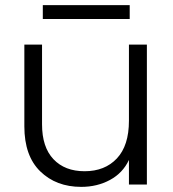

<svg xmlns="http://www.w3.org/2000/svg" viewBox="-20 -720 673 749"><path d="M553 -546V0H483V-96Q459 -45 409 -18Q359 9 297 9Q199 9 137 -51.5Q75 -112 75 -227V-546H144V-235Q144 -146 188.5 -99Q233 -52 310 -52Q389 -52 436 -102Q483 -152 483 -249V-546ZM486 -700V-646H147V-700Z"/></svg>

Font: A Bank Premium Light
Style: Regular
Weight: 300
Designer: Ninad Kale (Devanagari), Jonny Pinhorn (Latin), Htun Naung (Myanmar)
Foundry: Indian Type Foundry
Version: 4.004